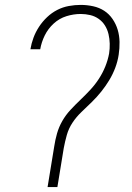

<svg xmlns="http://www.w3.org/2000/svg" viewBox="-20 -763 540 783"><path d="M174 0 201 -165Q205 -192 212.5 -218.5Q220 -245 234 -269.5Q248 -294 267.5 -315Q287 -336 308 -356Q329 -376 348.5 -397Q368 -418 383.5 -442Q399 -466 409.5 -492Q420 -518 425 -545Q428 -565 427.5 -585Q427 -605 422.5 -624Q418 -643 408 -659Q398 -675 382.5 -686Q367 -697 348 -701.5Q329 -706 309 -706Q280 -706 251 -697Q222 -688 199 -667Q176 -646 162.5 -618.5Q149 -591 144 -562H104Q108 -586 116.5 -609Q125 -632 139 -653.5Q153 -675 172 -693Q191 -711 213.5 -722.5Q236 -734 260.5 -738.5Q285 -743 309 -743Q335 -743 360 -737.5Q385 -732 405 -719Q425 -706 439 -685.5Q453 -665 460 -641.5Q467 -618 467.5 -592Q468 -566 464 -540Q460 -513 450 -486.5Q440 -460 425.5 -436Q411 -412 393 -389.5Q375 -367 354.5 -347Q334 -327 312.5 -306.5Q291 -286 275.5 -262.5Q260 -239 252.5 -212.5Q245 -186 240 -159L214 0Z"/></svg>

Font: Iosevka Curly XLtObl
Style: Regular
Weight: 200
Italic angle: -9°
Monospace: yes
Designer: Belleve Invis
Foundry: Belleve Invis
Version: Version 11.1.0; ttfautohint (v1.8.3)